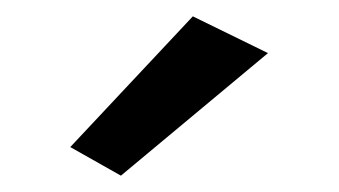

<svg xmlns="http://www.w3.org/2000/svg" viewBox="-20 -723 415 235"><path d="M308 -658 128 -508 66 -543 216 -703Z"/></svg>

Font: Jost* Medium
Style: Regular
Weight: 500
Version: Version 3.7